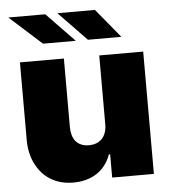

<svg xmlns="http://www.w3.org/2000/svg" viewBox="-53 -798 756 853"><g transform="rotate(-5 324.5 -371.0)"><path d="M240.1 7.1Q209.5 7.1 183.9 0Q158.4 -7.1 137.6 -20.1Q116.8 -33 100.9 -51.3Q84.9 -69.6 73.9 -91.6Q50.1 -137.8 49.7 -197.4V-545.5H245.7V-238.6Q245.7 -219.8 250.4 -203.8Q255 -187.9 264.6 -176.3Q274.1 -164.8 288.9 -158.4Q303.6 -152 323.9 -152Q340.2 -152 354.8 -157.1Q369.3 -162.3 380.1 -172.9Q391 -183.6 397.2 -199.9Q403.4 -216.3 403.4 -238.6V-545.5H599.4V0H413.4V-103.7H407.7Q388.1 -49.4 344.5 -21.1Q300.8 7.1 240.1 7.1ZM508.5 -619.3H359.4L234.4 -748.6H402ZM305.4 -619.3H159.1L15.6 -748.6H180.4Z"/></g></svg>

Font: Linik Sans Black
Style: Regular
Weight: 900
Designer: Fonts by Rasmus Andersson / Changes by Cristiano Sobral with parts from Marc Monis
Foundry: rsms
Version: Version 3.020; ttfautohint (v1.6)